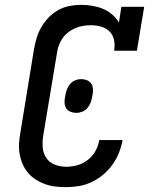

<svg xmlns="http://www.w3.org/2000/svg" viewBox="-20 -763 640 791"><path d="M253 8Q230 8 208 5.5Q186 3 165.5 -4.5Q145 -12 127 -23.5Q109 -35 95.5 -51Q82 -67 73.5 -86.5Q65 -106 61 -128Q57 -150 58.5 -172.5Q60 -195 64 -217L120 -560Q124 -583 131 -606.5Q138 -630 150.5 -651.5Q163 -673 181 -691.5Q199 -710 221 -722Q243 -734 267 -738.5Q291 -743 314 -743Q338 -743 361 -739Q384 -735 404.5 -726.5Q425 -718 442 -703.5Q459 -689 470 -670L480 -735H574L544 -554H450Q454 -576 450 -597Q446 -618 432 -632.5Q418 -647 397.5 -653Q377 -659 355 -659Q339 -659 323 -656.5Q307 -654 291.5 -647.5Q276 -641 262 -630.5Q248 -620 238.5 -606.5Q229 -593 223 -577.5Q217 -562 215 -546L158 -204Q154 -179 156 -155Q158 -131 171 -112Q184 -93 206 -84.5Q228 -76 253 -76Q276 -76 299 -82.5Q322 -89 341.5 -104Q361 -119 373 -140.5Q385 -162 389 -186H485Q480 -159 470 -133.5Q460 -108 443.5 -85Q427 -62 405 -43.5Q383 -25 357.5 -13Q332 -1 305.5 3.5Q279 8 253 8ZM294 -298Q283 -298 272 -302Q261 -306 254.5 -314.5Q248 -323 246.5 -334.5Q245 -346 247 -358L249 -369Q251 -382 255.5 -394Q260 -406 268.5 -416.5Q277 -427 289.5 -432Q302 -437 315 -437Q326 -437 337 -433Q348 -429 354.5 -420.5Q361 -412 362.5 -400.5Q364 -389 362 -377L360 -366Q358 -353 353.5 -341Q349 -329 340.5 -318.5Q332 -308 319.5 -303Q307 -298 294 -298Z"/></svg>

Font: Iosevka Curly Slab MdExObl
Style: Regular
Weight: 500
Width: 7
Italic angle: -9°
Monospace: yes
Designer: Belleve Invis
Foundry: Belleve Invis
Version: Version 11.1.0; ttfautohint (v1.8.3)